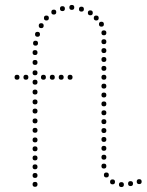

<svg xmlns="http://www.w3.org/2000/svg" viewBox="-20 -757 594 778"><path d="M122 -180Q112 -180 112 -190Q112 -200 122 -200Q132 -200 132 -190Q132 -180 122 -180ZM122 -144Q112 -144 112 -154Q112 -164 122 -164Q132 -164 132 -154Q132 -144 122 -144ZM122 -107Q112 -107 112 -117Q112 -127 122 -127Q132 -127 132 -117Q132 -107 122 -107ZM122 -71Q112 -71 112 -81Q112 -91 122 -91Q132 -91 132 -81Q132 -71 122 -71ZM122 0Q112 0 112 -10Q112 -20 122 -20Q132 -20 132 -10Q132 0 122 0ZM122 -494Q112 -494 112 -504Q112 -514 122 -514Q132 -514 132 -504Q132 -494 122 -494ZM122 -452Q112 -452 112 -462Q112 -472 122 -472Q132 -472 132 -462Q132 -452 122 -452ZM122 -414Q112 -414 112 -424Q112 -434 122 -434Q132 -434 132 -424Q132 -414 122 -414ZM122 -334Q112 -334 112 -344Q112 -354 122 -354Q132 -354 132 -344Q132 -334 122 -334ZM122 -297Q112 -297 112 -307Q112 -317 122 -317Q132 -317 132 -307Q132 -297 122 -297ZM122 -257Q112 -257 112 -267Q112 -277 122 -277Q132 -277 132 -267Q132 -257 122 -257ZM122 -219Q112 -219 112 -229Q112 -239 122 -239Q132 -239 132 -229Q132 -219 122 -219ZM132 -608Q122 -608 122 -618Q122 -628 132 -628Q142 -628 142 -618Q142 -608 132 -608ZM124 -572Q114 -572 114 -582Q114 -592 124 -592Q134 -592 134 -582Q134 -572 124 -572ZM122 -534Q112 -534 112 -544Q112 -554 122 -554Q132 -554 132 -544Q132 -534 122 -534ZM122 -374Q112 -374 112 -384Q112 -394 122 -394Q132 -394 132 -384Q132 -374 122 -374ZM85 -434Q75 -434 75 -444Q75 -454 85 -454Q95 -454 95 -444Q95 -434 85 -434ZM156 -434Q146 -434 146 -444Q146 -454 156 -454Q166 -454 166 -444Q166 -434 156 -434ZM122 -36Q112 -36 112 -46Q112 -56 122 -56Q132 -56 132 -46Q132 -36 122 -36ZM147 -643Q137 -643 137 -653Q137 -663 147 -663Q157 -663 157 -653Q157 -643 147 -643ZM168 -674Q158 -674 158 -684Q158 -694 168 -694Q178 -694 178 -684Q178 -674 168 -674ZM198 -698Q188 -698 188 -708Q188 -718 198 -718Q208 -718 208 -708Q208 -698 198 -698ZM233 -712Q223 -712 223 -722Q223 -732 233 -732Q243 -732 243 -722Q243 -712 233 -712ZM271 -717Q261 -717 261 -727Q261 -737 271 -737Q281 -737 281 -727Q281 -717 271 -717ZM310 -710Q300 -710 300 -720Q300 -730 310 -730Q320 -730 320 -720Q320 -710 310 -710ZM346 -695Q336 -695 336 -705Q336 -715 346 -715Q356 -715 356 -705Q356 -695 346 -695ZM49 -434Q39 -434 39 -444Q39 -454 49 -454Q59 -454 59 -444Q59 -434 49 -434ZM192 -434Q182 -434 182 -444Q182 -454 192 -454Q202 -454 202 -444Q202 -434 192 -434ZM228 -434Q218 -434 218 -444Q218 -454 228 -454Q238 -454 238 -444Q238 -434 228 -434ZM264 -434Q254 -434 254 -444Q254 -454 264 -454Q274 -454 274 -444Q274 -434 264 -434ZM401 -434Q391 -434 391 -444Q391 -454 401 -454Q411 -454 411 -444Q411 -434 401 -434ZM401 -398Q391 -398 391 -408Q391 -418 401 -418Q411 -418 411 -408Q411 -398 401 -398ZM401 -362Q391 -362 391 -372Q391 -382 401 -382Q411 -382 411 -372Q411 -362 401 -362ZM401 -326Q391 -326 391 -336Q391 -346 401 -346Q411 -346 411 -336Q411 -326 401 -326ZM401 -290Q391 -290 391 -300Q391 -310 401 -310Q411 -310 411 -300Q411 -290 401 -290ZM401 -254Q391 -254 391 -264Q391 -274 401 -274Q411 -274 411 -264Q411 -254 401 -254ZM401 -218Q391 -218 391 -228Q391 -238 401 -238Q411 -238 411 -228Q411 -218 401 -218ZM401 -182Q391 -182 391 -192Q391 -202 401 -202Q411 -202 411 -192Q411 -182 401 -182ZM401 -146Q391 -146 391 -156Q391 -166 401 -166Q411 -166 411 -156Q411 -146 401 -146ZM401 -110Q391 -110 391 -120Q391 -130 401 -130Q411 -130 411 -120Q411 -110 401 -110ZM401 -74Q391 -74 391 -84Q391 -94 401 -94Q411 -94 411 -84Q411 -74 401 -74ZM411 -38Q401 -38 401 -48Q401 -58 411 -58Q421 -58 421 -48Q421 -38 411 -38ZM436 -10Q426 -10 426 -20Q426 -30 436 -30Q446 -30 446 -20Q446 -10 436 -10ZM370 -674Q360 -674 360 -684Q360 -694 370 -694Q380 -694 380 -684Q380 -674 370 -674ZM472 1Q462 1 462 -9Q462 -19 472 -19Q482 -19 482 -9Q482 1 472 1ZM509 -3Q499 -3 499 -13Q499 -23 509 -23Q519 -23 519 -13Q519 -3 509 -3ZM544 -11Q534 -11 534 -21Q534 -31 544 -31Q554 -31 554 -21Q554 -11 544 -11ZM401 -470Q391 -470 391 -480Q391 -490 401 -490Q411 -490 411 -480Q411 -470 401 -470ZM401 -506Q391 -506 391 -516Q391 -526 401 -526Q411 -526 411 -516Q411 -506 401 -506ZM401 -542Q391 -542 391 -552Q391 -562 401 -562Q411 -562 411 -552Q411 -542 401 -542ZM401 -578Q391 -578 391 -588Q391 -598 401 -598Q411 -598 411 -588Q411 -578 401 -578ZM401 -614Q391 -614 391 -624Q391 -634 401 -634Q411 -634 411 -624Q411 -614 401 -614ZM391 -649Q381 -649 381 -659Q381 -669 391 -669Q401 -669 401 -659Q401 -649 391 -649Z"/></svg>

Font: Raleway Dots
Style: Regular
Weight: 400
Designer: Matt McInerney, Pablo Impallari, Rodrigo Fuenzalida, Brenda Gallo
Foundry: Matt McInerney, Pablo Impallari, Rodrigo Fuenzalida, Brenda Gallo
Version: Version 1.000